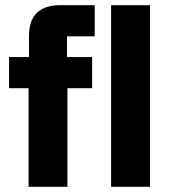

<svg xmlns="http://www.w3.org/2000/svg" viewBox="-20 -720 657 740"><path d="M90 0V-380H15V-500H91.7V-580Q91.7 -641.7 122.5 -670.8Q153.3 -700 211.7 -700H345V-580H238.3V-500H335V-380H240V0ZM408.3 0V-700H558.3V0Z"/></svg>

Font: Funnel Sans ExtraBold
Style: Regular
Weight: 800
Version: Version 1.000; Beta; Release 5; Build 24; ttfautohint (v1.8.